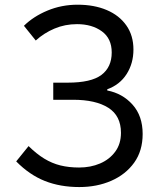

<svg xmlns="http://www.w3.org/2000/svg" viewBox="-20 -766 660 800"><path d="M310.3 13.4Q231 13.4 167 -11.9Q102.9 -37.3 47.5 -93.5L99.1 -157.3Q131.9 -125 164.2 -105.2Q196.4 -85.5 231.8 -76.7Q267.2 -68 309.6 -68Q357.5 -68 396.8 -84.8Q436.1 -101.6 460 -133.9Q484 -166.2 484 -212.7Q484 -283.5 431.4 -316.9Q378.9 -350.3 284.6 -350.3H201.9V-421.6H262.2Q359.8 -421.6 402.6 -453.8Q445.5 -486.1 445.5 -547.5Q445.5 -605.6 404.4 -635.5Q363.3 -665.4 301 -665.4Q250.7 -665.4 207 -646.9Q163.4 -628.5 129 -597.2L79.7 -658.5Q119.1 -697.4 177.8 -721.9Q236.6 -746.4 303.3 -746.4Q372.4 -746.4 424.6 -724.2Q476.8 -702.1 506.4 -660.1Q536 -618.2 536 -559.4Q536 -502 507.6 -457.4Q479.2 -412.9 426.9 -394V-389Q490.4 -376.8 532.4 -329.9Q574.4 -283 574.4 -207.8Q574.4 -137.5 539.1 -88.3Q503.7 -39 443.8 -12.8Q384 13.4 310.3 13.4Z"/></svg>

Font: Noto Sans TC Thin
Style: Regular
Weight: 100
Designer: Ryoko NISHIZUKA 西塚涼子 (kana, bopomofo & ideographs); Paul D. Hunt (Latin, Greek & Cyrillic); Sandoll Communications 산돌커뮤니
Foundry: Adobe
Version: Version 2.004-H2;hotconv 1.0.118;makeotfexe 2.5.65603